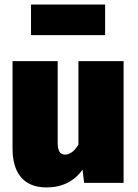

<svg xmlns="http://www.w3.org/2000/svg" viewBox="-20 -802 604 842"><path d="M441 -648V-782H116V-648ZM522 -534H324V-168C306 -137 284 -124 266 -124C247 -124 233 -134 233 -176V-534H35V-150C35 -48 80 20 184 20C251 20 305 -6 342 -58L349 0H522Z"/></svg>

Font: Fira Sans Heavy
Style: Regular
Weight: 900
Designer: bBox Type GmbH & Carrois Corporate GbR & Edenspiekermann AG
Foundry: bBox Type GmbH & Carrois Corporate GbR & Edenspiekermann AG
Version: Version 4.300;PS 004.300;hotconv 1.0.88;makeotf.lib2.5.64775